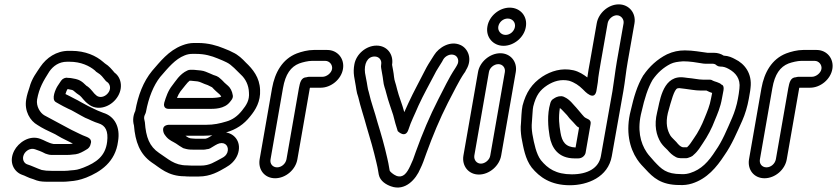

<svg xmlns="http://www.w3.org/2000/svg" viewBox="-20 -780 3836 880"><path d="M473 -351C459 -335 436 -330 421 -343C420 -344 420 -345 419 -345C410 -351 401 -369 381 -384C380 -384 379 -385 379 -385C370 -390 358 -411 327 -418C314 -420 306 -423 293 -423H291C280 -426 267 -420 260 -410L244 -386C236 -374 213 -325 236 -312C247 -306 258 -299 270 -293L294 -281C303 -277 310 -274 318 -269L352 -250C367 -241 375 -238 385 -234L400 -227C410 -222 422 -218 431 -215C464 -205 477 -179 471 -130C463 -64 421 -35 363 -12C336 -2 331 -1 303 1C295 2 286 3 278 3H216C197 3 185 2 171 -1L155 -7C141 -12 126 -20 104 -27C90 -32 79 -51 90 -73C98 -89 119 -103 140 -96C155 -91 171 -85 184 -78C185 -77 187 -76 188 -76L201 -72C205 -71 210 -70 214 -70H289C295 -70 301 -70 307 -71L327 -73C343 -75 362 -86 372 -92C386 -99 394 -108 397 -126C401 -149 373 -153 359 -160L344 -167C331 -174 320 -178 309 -184L292 -193C260 -210 215 -234 184 -251C164 -262 145 -293 150 -324C160 -379 179 -409 206 -452C224 -478 251 -497 287 -497H299C351 -497 390 -478 415 -457C419 -452 422 -450 427 -447C444 -437 451 -426 465 -409C466 -407 469 -406 470 -405C486 -395 491 -370 473 -351ZM290 -372C296 -371 302 -369 309 -368C319 -366 322 -357 346 -342C355 -335 365 -317 386 -302C424 -272 478 -287 509 -323C547 -367 539 -423 505 -447C493 -461 481 -477 460 -490C456 -493 456 -494 453 -496C421 -524 372 -547 307 -547H295C238 -547 193 -515 165 -474C149 -449 126 -422 115 -379C111 -367 103 -344 100 -324C91 -271 118 -226 152 -207C173 -193 200 -180 224 -169C236 -164 248 -155 262 -148L278 -140C292 -132 304 -128 314 -122C309 -121 302 -120 298 -120H226C202 -124 184 -137 164 -144C114 -162 64 -126 45 -89C18 -36 45 8 81 21C95 25 109 35 132 41L148 47C165 53 186 53 208 53H270C280 53 289 52 299 51C326 49 346 45 375 34C440 8 509 -37 521 -132C532 -197 506 -247 453 -263C445 -266 433 -271 428 -273L413 -280C402 -286 393 -289 384 -294L349 -313C341 -318 333 -322 323 -327L300 -339C294 -342 287 -346 280 -349C283 -358 285 -365 290 -372Z M753 -281H937C959 -281 1009 -279 1035 -314C1041 -322 1049 -329 1047 -343C1044 -363 1035 -378 1026 -386L1009 -401C1003 -408 998 -412 993 -417C978 -432 967 -433 959 -436L943 -443C927 -449 918 -455 900 -457L879 -459C873 -460 869 -460 864 -460H851C847 -460 843 -459 839 -457C803 -441 783 -405 770 -389C750 -364 741 -336 733 -310C730 -300 730 -281 753 -281ZM791 -331C796 -343 801 -353 807 -361C823 -380 838 -402 849 -410H855C858 -410 862 -409 865 -409L885 -407C897 -405 905 -400 918 -395L932 -390C943 -385 952 -380 952 -380C958 -373 965 -367 970 -362L987 -347C990 -344 992 -341 994 -337C986 -333 963 -331 945 -331ZM864 -145C847 -145 840 -151 830 -158H915C928 -158 941 -159 953 -160C942 -154 933 -146 921 -144H879C878 -144 870 -145 864 -145ZM1016 -173C1062 -186 1098 -210 1127 -247C1151 -276 1175 -315 1172 -368C1170 -425 1139 -463 1106 -494C1092 -509 1072 -529 1047 -540L1031 -548C1022 -552 1015 -555 1004 -559C975 -571 935 -583 888 -583H869C851 -583 833 -579 815 -572C752 -548 713 -496 677 -455C637 -406 613 -344 600 -271C591 -253 587 -229 594 -205C600 -131 620 -74 676 -35C712 -12 749 28 827 28C834 29 843 29 849 29H891C945 29 983 6 1014 -12C1036 -24 1058 -43 1069 -71C1089 -124 1059 -166 1016 -173ZM837 -22C778 -22 751 -52 709 -79C665 -109 649 -150 644 -220C643 -229 639 -236 641 -245C642 -252 648 -260 649 -267C661 -333 684 -389 714 -427C752 -471 783 -509 826 -526C838 -531 850 -533 860 -533H879C918 -533 949 -524 978 -512C986 -508 994 -506 1002 -502L1019 -494C1042 -483 1065 -456 1084 -438C1105 -419 1120 -390 1121 -356C1124 -321 1110 -299 1089 -273C1069 -248 1046 -231 1017 -223C987 -214 961 -208 924 -208H759C759 -208 717 -212 730 -172C731 -168 734 -164 736 -161L743 -152C757 -136 773 -131 787 -122C798 -114 806 -109 818 -102C819 -101 822 -100 823 -100L834 -97C845 -94 861 -94 871 -94H913C918 -94 923 -95 927 -96C933 -96 939 -98 943 -100C960 -110 974 -120 986 -123C1015 -130 1031 -106 1022 -81C1017 -69 1010 -62 996 -55C963 -38 942 -21 900 -21H858C854 -21 845 -22 837 -22Z M1293 -50C1289 -29 1270 -13 1250 -13C1230 -13 1216 -29 1220 -50L1277 -376C1288 -440 1313 -474 1351 -489C1367 -495 1393 -501 1409 -501H1471C1490 -501 1505 -483 1502 -464C1499 -445 1477 -428 1458 -428H1396C1392 -428 1389 -427 1385 -426C1360 -425 1355 -402 1350 -376ZM1343 -50 1400 -376C1400 -377 1401 -377 1401 -378H1450C1497 -378 1544 -416 1552 -464C1560 -511 1527 -551 1480 -551H1418C1391 -551 1361 -543 1340 -535C1274 -509 1240 -448 1227 -376L1170 -50C1162 -2 1193 37 1241 37C1289 37 1335 -2 1343 -50Z M1777 -483C1785 -531 1754 -571 1706 -571C1658 -571 1612 -532 1604 -484C1601 -467 1600 -450 1603 -430L1608 -401C1612 -383 1613 -358 1622 -335C1632 -291 1649 -242 1660 -200C1677 -144 1692 -92 1705 -36L1710 -14C1713 0 1713 4 1716 20C1722 51 1752 67 1772 74C1838 98 1887 40 1906 -6C1917 -28 1923 -46 1934 -77C1963 -157 1995 -234 2033 -309C2060 -359 2081 -406 2109 -447C2109 -448 2111 -448 2111 -449L2116 -459C2148 -510 2124 -558 2092 -573C2044 -596 1991 -562 1970 -528L1963 -517C1949 -495 1939 -480 1926 -454C1902 -406 1878 -364 1852 -308C1845 -292 1840 -281 1833 -266C1823 -304 1809 -335 1800 -371C1793 -402 1788 -408 1786 -427C1784 -449 1780 -465 1777 -483ZM1697 -521C1717 -521 1731 -505 1727 -484C1726 -479 1726 -473 1727 -468C1730 -447 1734 -432 1736 -413C1739 -384 1745 -377 1751 -351C1760 -315 1772 -285 1782 -253C1790 -222 1794 -206 1803 -179C1803 -179 1838 -143 1852 -186C1864 -224 1880 -253 1898 -296C1923 -350 1945 -388 1971 -438C1981 -459 1995 -478 2006 -497L2012 -508C2021 -523 2044 -536 2064 -527C2078 -521 2087 -500 2074 -480C2074 -479 2073 -479 2073 -478L2067 -468C2035 -420 2015 -374 1989 -325C1949 -247 1916 -168 1886 -85C1875 -52 1871 -42 1860 -19C1845 13 1828 37 1797 26C1782 20 1767 6 1766 2C1763 -13 1763 -15 1760 -32L1755 -55C1742 -113 1727 -165 1710 -220C1698 -266 1680 -313 1671 -355C1671 -356 1670 -358 1670 -359C1665 -371 1663 -397 1658 -419L1653 -446C1648 -486 1663 -521 1697 -521Z M2221 -450C2224 -469 2244 -486 2264 -486C2284 -486 2297 -469 2294 -450L2227 -67C2224 -47 2203 -30 2184 -30C2165 -30 2151 -47 2154 -67ZM2171 -450 2104 -67C2096 -20 2127 20 2175 20C2223 20 2269 -20 2277 -67L2344 -450C2352 -497 2320 -536 2273 -536C2226 -536 2179 -497 2171 -450ZM2264 -659C2268 -679 2286 -695 2307 -695C2329 -695 2344 -677 2340 -656C2336 -636 2318 -620 2297 -620C2276 -620 2260 -639 2264 -659ZM2214 -659C2205 -610 2240 -570 2288 -570C2335 -570 2382 -608 2390 -656C2399 -705 2365 -745 2316 -745C2269 -745 2222 -707 2214 -659Z M2664 -80 2687 -212C2691 -235 2667 -234 2657 -245L2648 -255C2642 -262 2636 -269 2632 -274L2620 -288C2620 -289 2619 -289 2619 -289C2608 -300 2592 -324 2567 -335C2563 -337 2559 -339 2554 -339C2550 -339 2545 -339 2540 -338C2527 -335 2518 -328 2518 -328C2508 -323 2504 -314 2502 -306C2487 -256 2492 -196 2499 -156C2508 -103 2538 -54 2614 -54H2630C2650 -54 2662 -69 2664 -80ZM2546 -285C2556 -278 2565 -266 2579 -252L2590 -238C2595 -232 2601 -227 2608 -219L2617 -209C2622 -203 2626 -199 2634 -195L2618 -104C2572 -106 2556 -130 2549 -172C2543 -208 2539 -239 2546 -285ZM2807 -497C2799 -450 2794 -404 2787 -362L2734 -64C2724 -9 2673 19 2601 19C2528 19 2490 -8 2459 -46C2438 -74 2428 -121 2420 -166C2417 -187 2416 -201 2418 -222C2420 -240 2421 -282 2424 -292C2437 -344 2455 -367 2488 -389C2518 -408 2550 -418 2588 -410C2614 -402 2634 -388 2651 -371C2659 -363 2708 -308 2715 -372C2716 -382 2719 -392 2720 -403C2722 -431 2729 -466 2734 -497L2765 -673C2768 -692 2788 -710 2807 -710C2826 -710 2841 -692 2838 -673ZM2857 -497 2888 -673C2896 -720 2863 -760 2816 -760C2768 -760 2723 -720 2715 -673L2684 -497C2680 -474 2675 -450 2672 -425C2655 -438 2634 -452 2608 -458C2554 -470 2505 -454 2466 -429C2418 -397 2391 -357 2375 -296C2370 -274 2369 -232 2368 -218C2365 -192 2367 -172 2370 -150C2379 -103 2387 -51 2417 -12C2453 32 2504 69 2592 69C2673 69 2767 32 2784 -64L2837 -362C2845 -407 2849 -453 2857 -497Z M3248 -410C3244 -413 3238 -415 3234 -415H3201C3182 -415 3157 -421 3131 -423C3119 -424 3114 -426 3105 -426H3101C3013 -426 3003 -306 2992 -266C2977 -205 2988 -160 3009 -126C3020 -110 3031 -101 3039 -93C3051 -79 3061 -69 3078 -60C3083 -57 3092 -55 3099 -55H3126C3129 -55 3132 -56 3135 -57L3146 -61C3151 -63 3157 -67 3160 -71C3179 -87 3191 -108 3201 -123C3223 -155 3243 -193 3256 -228C3268 -257 3282 -288 3289 -329L3296 -366C3300 -391 3287 -392 3287 -392C3279 -402 3252 -407 3248 -410ZM3244 -354 3239 -329C3233 -295 3222 -270 3209 -238C3197 -207 3179 -172 3161 -147C3148 -128 3142 -117 3129 -105H3110C3097 -108 3089 -118 3080 -129C3068 -142 3059 -149 3053 -158C3038 -183 3030 -215 3041 -262C3057 -320 3070 -370 3085 -375C3086 -375 3089 -376 3092 -376H3094C3100 -375 3110 -374 3119 -373C3139 -371 3165 -365 3192 -365H3218C3227 -360 3238 -356 3244 -354ZM3280 -475C3297 -475 3307 -471 3320 -464C3351 -447 3375 -420 3369 -374C3368 -365 3367 -357 3366 -350L3362 -327C3357 -298 3346 -264 3336 -241C3312 -186 3290 -132 3260 -90C3227 -38 3194 -3 3143 13C3133 16 3121 19 3103 18C3033 18 3012 -5 2979 -40C2965 -57 2953 -68 2944 -82C2915 -125 2899 -187 2921 -270C2934 -328 2949 -376 2971 -414C2994 -447 3020 -470 3053 -487C3070 -495 3085 -497 3111 -499C3141 -499 3172 -494 3201 -489C3206 -488 3209 -488 3214 -488H3244C3253 -488 3259 -486 3265 -480C3269 -477 3275 -475 3280 -475ZM3119 -549C3091 -549 3065 -544 3037 -531C2993 -509 2956 -475 2929 -435C2929 -435 2928 -435 2928 -434C2900 -387 2885 -335 2871 -274C2846 -178 2866 -101 2900 -50C2913 -30 2927 -17 2939 -4C2973 33 3009 68 3094 68C3114 69 3133 67 3152 61C3221 39 3264 -13 3300 -68C3334 -116 3358 -174 3382 -227C3395 -256 3406 -293 3412 -327L3416 -350C3418 -359 3419 -369 3420 -378C3428 -443 3393 -488 3349 -509C3336 -516 3320 -524 3297 -525C3285 -533 3269 -538 3253 -538H3223C3191 -542 3157 -549 3119 -549Z M3536 -50C3532 -29 3513 -13 3493 -13C3473 -13 3459 -29 3463 -50L3520 -376C3531 -440 3556 -474 3594 -489C3610 -495 3636 -501 3652 -501H3714C3733 -501 3748 -483 3745 -464C3742 -445 3720 -428 3701 -428H3639C3635 -428 3632 -427 3628 -426C3603 -425 3598 -402 3593 -376ZM3586 -50 3643 -376C3643 -377 3644 -377 3644 -378H3693C3740 -378 3787 -416 3795 -464C3803 -511 3770 -551 3723 -551H3661C3634 -551 3604 -543 3583 -535C3517 -509 3483 -448 3470 -376L3413 -50C3405 -2 3436 37 3484 37C3532 37 3578 -2 3586 -50Z"/></svg>

Font: Blanket
Style: BdOutlineObl
Weight: 700
Foundry: Cannot Into Space Fonts
Version: Version 0.9